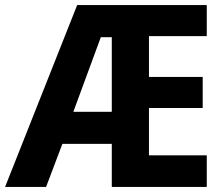

<svg xmlns="http://www.w3.org/2000/svg" viewBox="-24 -734 881 754"><path d="M788 0V-124H561V-310H772V-432H561V-592H788V-714H279L-4 0H157L221 -169H415V0ZM264 -295 372 -588H415V-295Z"/></svg>

Font: Noto Sans Lao Looped SemiCondensed
Style: Bold
Weight: 700
Width: 4
Designer: Mark Frömberg, Ben Mitchell
Foundry: The Fontpad Ltd
Version: Version 1.002